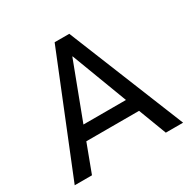

<svg xmlns="http://www.w3.org/2000/svg" viewBox="-157 -858 1006 1011"><g transform="rotate(-30 345.5 -352.5)"><path d="M16 0 301 -705H390L675 0H570L494 -200L538 -170H152L196 -200L121 0ZM344 -593 207 -231 187 -254H503L483 -231L346 -593Z"/></g></svg>

Font: Nunito Sans 10pt SemiCondensed SemiBold
Style: Regular
Weight: 600
Width: 4
Designer: Vernon Adams
Foundry: Vernon Adams
Version: Version 3.101;gftools[0.9.27]